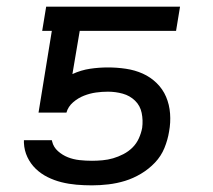

<svg xmlns="http://www.w3.org/2000/svg" viewBox="-20 -550 640 578"><path d="M257 8Q233 8 210 6Q187 4 165 -1.5Q143 -7 123 -17Q103 -27 87.5 -42Q72 -57 62.5 -77Q53 -97 52 -120V-128H136L137 -124Q141 -107 154.5 -95Q168 -83 184.5 -76.5Q201 -70 219.5 -68Q238 -66 257 -66Q272 -66 288.5 -67.5Q305 -69 320.5 -73.5Q336 -78 351.5 -86Q367 -94 379 -106Q391 -118 398 -133.5Q405 -149 408 -165Q411 -188 406.5 -210Q402 -232 386.5 -247Q371 -262 349.5 -268Q328 -274 305 -274Q287 -274 269 -271.5Q251 -269 233 -262Q215 -255 200 -242Q185 -229 180 -211H96L136 -457H107L119 -530H522L510 -457H220L198 -327Q224 -339 251 -343Q278 -347 305 -347Q332 -347 359 -343Q386 -339 409.5 -328.5Q433 -318 451.5 -300Q470 -282 480 -258.5Q490 -235 492 -208Q494 -181 489 -154Q485 -129 475 -104.5Q465 -80 446.5 -60.5Q428 -41 404.5 -27Q381 -13 356.5 -5.5Q332 2 306.5 5Q281 8 257 8Z"/></svg>

Font: Iosevka Curly Extended
Style: Italic
Weight: 400
Width: 7
Italic angle: -9°
Monospace: yes
Designer: Belleve Invis
Foundry: Belleve Invis
Version: Version 11.1.0; ttfautohint (v1.8.3)